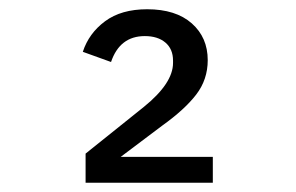

<svg xmlns="http://www.w3.org/2000/svg" viewBox="-20 -724 640 415"><path d="M440 -385V-329H165V-392L291 -493Q354 -544 354 -588V-593Q354 -618 337.5 -632Q321 -646 293 -646Q239 -646 220 -590L159 -612Q172 -652 207 -678Q242 -704 298 -704Q360 -704 394.5 -673.5Q429 -643 429 -594Q429 -552 404 -519.5Q379 -487 330 -452L241 -385Z"/></svg>

Font: IBM Plex Mono Text
Style: Regular
Weight: 450
Designer: Mike Abbink, Paul van der Laan, Pieter van Rosmalen
Foundry: Bold Monday
Version: Version 2.000